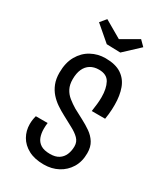

<svg xmlns="http://www.w3.org/2000/svg" viewBox="-176 -761 730 846"><g transform="rotate(30 189.5 -337.5)"><path d="M190 10Q143 10 111.5 -7Q80 -24 64 -52Q48 -80 48 -114Q48 -125 49.5 -135.5Q51 -146 54 -157H114Q113 -150 112.5 -142.5Q112 -135 112 -127Q112 -103 119 -84.5Q126 -66 143 -55Q160 -44 191 -44Q218 -44 235 -55Q252 -66 260 -85Q268 -104 268 -127Q268 -150 252.5 -165.5Q237 -181 212 -194Q187 -207 160 -222Q139 -233 119 -246.5Q99 -260 83 -278Q67 -296 57.5 -320Q48 -344 48 -375Q48 -426 68 -461Q88 -496 121 -514Q154 -532 193 -532Q244 -532 274 -512Q304 -492 317 -456.5Q330 -421 330 -374Q330 -363 329.5 -350.5Q329 -338 327.5 -325.5Q326 -313 324 -300H256Q259 -320 261 -338.5Q263 -357 263 -374Q263 -418 248 -446Q233 -474 193 -474Q168 -474 150 -463Q132 -452 122.5 -431Q113 -410 113 -379Q113 -352 123 -332.5Q133 -313 150.5 -299Q168 -285 188 -273Q212 -260 237 -247Q262 -234 283.5 -219Q305 -204 318.5 -182.5Q332 -161 332 -129Q332 -86 313 -55Q294 -24 262 -7Q230 10 190 10ZM236 -586 166 -588 88 -655 113 -685 201 -634 286 -683 312 -657Z"/></g></svg>

Font: Truculenta
Style: Regular
Weight: 400
Designer: Ivan Castro, Eva Sanz & Omnibus-Type Team
Foundry: Omnibus-Type
Version: Version 1.002